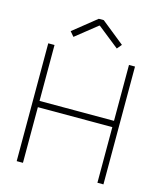

<svg xmlns="http://www.w3.org/2000/svg" viewBox="-128 -977 898 1069"><g transform="rotate(15 321.0 -442.0)"><path d="M323.2 -848.1H319.8L196.8 -750L173.8 -776.9L307.1 -883.8H335.9L469.2 -776.9L446.8 -750ZM70.8 -679.2H106.9V-356.9H536.1V-679.2H570.8V0H536.1V-320.8H106.9V0H70.8Z"/></g></svg>

Font: RawengulkPcs
Style: Regular
Weight: 400
Version: Version 0.92